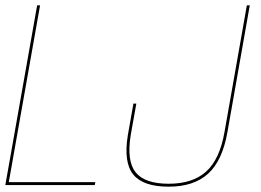

<svg xmlns="http://www.w3.org/2000/svg" viewBox="-29 -695 981 721"><path d="M-9 0H327L329 -11H4L121.5 -675H110.5ZM604.5 6Q698.5 6 752.2 -42.5Q806 -91 825 -198.5L909 -675H898L814 -199Q796 -96.5 745.2 -50.8Q694.5 -5 604.5 -5Q514.5 -5 480.2 -48Q446 -91 462 -188.5L483 -306H472L451 -187Q434.5 -85 471.5 -39.5Q508.5 6 604.5 6Z"/></svg>

Font: Anybody UltraCondensed Thin Thin
Style: Italic
Weight: 250
Italic angle: -10°
Version: Version 1.111